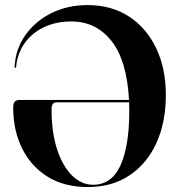

<svg xmlns="http://www.w3.org/2000/svg" viewBox="-20 -728 701 756"><path d="M32 -304Q32 -321 38 -327.8Q44 -334.5 59 -334.5H488Q479.5 -491 418.5 -567.2Q357.5 -643.5 261.5 -643.5Q200.5 -643.5 153.2 -621Q106 -598.5 77.2 -558.2Q48.5 -518 43.5 -465Q43 -461 40.5 -461Q37 -461 37.5 -466Q41.5 -535.5 80.2 -590.2Q119 -645 182.8 -676.5Q246.5 -708 325 -708Q418.5 -708 487.8 -663Q557 -618 595 -538.2Q633 -458.5 633 -354Q633 -246 595.5 -164.2Q558 -82.5 489.2 -37Q420.5 8.5 326 8.5Q232.5 8.5 167 -32.5Q101.5 -73.5 66.8 -144.2Q32 -215 32 -304ZM183 -298Q183 -205.5 205.2 -138.8Q227.5 -72 264.5 -36.2Q301.5 -0.5 346 -0.5Q420.5 -0.5 454.8 -77.8Q489 -155 489 -289Q489 -307.5 488.5 -325H202Q183 -325 183 -298Z"/></svg>

Font: Fraunces 144pt S000 SemiBold
Style: Regular
Weight: 600
Version: Version 1.000; ttfautohint (v1.8.3)